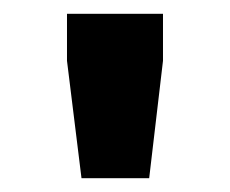

<svg xmlns="http://www.w3.org/2000/svg" viewBox="-20 -820 333 278"><path d="M77 -800H216V-732L196 -562H98L77 -732Z"/></svg>

Font: Kreadon
Style: Bold
Weight: 700
Designer: Reiya WATANABE
Foundry: StudioGnu
Version: Version 1.003; ttfautohint (v1.8.4.7-5d5b);gftools[0.9.32]